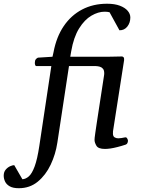

<svg xmlns="http://www.w3.org/2000/svg" viewBox="-157 -788 761 1024"><path d="M-56.6 215.8Q-87.4 215.8 -105 205.8Q-122.6 195.8 -129.9 180.4Q-137.2 165 -137.2 148.9Q-137.2 129.4 -126.7 116.9Q-116.2 104.5 -103 98.6Q-89.8 92.8 -81.1 92.8L-37.6 168Q-19.5 167 -2.9 152.3Q13.7 137.7 27.8 99.6Q42 61.5 52.7 -9.8L116.7 -435.5H36.6Q32.2 -436 30.5 -441.4Q28.8 -446.8 28.8 -452.6Q28.8 -465.3 33.9 -471.7Q39.1 -478 45.4 -480.5L123 -485.4L128.4 -509.3Q143.6 -590.8 182.9 -648.7Q222.2 -706.5 281 -737.3Q339.8 -768.1 414.1 -768.1Q454.6 -768.1 482.2 -757.6Q509.8 -747.1 523.9 -730.5Q538.1 -713.9 538.1 -694.8Q538.1 -666.5 522 -646.2Q505.9 -626 480 -626.5L427.2 -722.7Q415 -725.6 400.9 -725.6Q366.7 -725.6 330.3 -704.3Q293.9 -683.1 264.9 -636.5Q235.8 -589.8 222.7 -514.2L217.8 -485.4H403.8Q416 -485.4 429.9 -485.6Q443.8 -485.8 457 -486.1Q470.2 -486.3 480 -486.6Q489.7 -486.8 493.7 -486.8Q497.6 -486.8 501.7 -482.9Q505.9 -479 504.9 -467.3L445.3 -85.4H445.8Q445.3 -82.5 445.3 -76.7Q445.3 -61 453.9 -55.7Q462.4 -50.3 473.6 -50.3Q481.9 -50.3 490.7 -51.8Q499.5 -53.2 506.3 -54.7Q511.2 -55.7 513.2 -55.7Q520 -55.7 524.9 -41.5Q525.4 -40 525.4 -37.1Q525.4 -31.7 522.7 -25.4Q520 -19 513.2 -16.6Q489.3 -8.8 469 -3.7Q448.7 1.5 432.4 3.9Q416 6.3 402.8 6.3Q367.2 6.3 357.2 -10.7Q347.2 -27.8 347.2 -41.5Q347.2 -46.4 347.9 -53.5Q348.6 -60.5 351.1 -78.1Q353.5 -95.7 358.9 -131.1Q364.3 -166.5 373.5 -226.6Q382.8 -286.6 397 -379.9Q397.9 -384.8 398.4 -388.9Q398.9 -393.1 398.9 -397Q398.9 -413.1 392.3 -421.1Q385.7 -429.2 375.7 -432.1Q365.7 -435.1 355 -435.5H210.9L148.9 -27.3Q139.6 34.7 113.3 90.3Q86.9 146 44.4 180.9Q2 215.8 -56.6 215.8Z"/></svg>

Font: Gelasio
Style: Italic
Weight: 400
Italic angle: -8.5°
Designer: Eben Sorkin
Foundry: Eben Sorkin
Version: Version 1.008